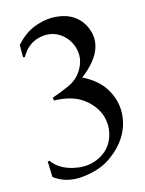

<svg xmlns="http://www.w3.org/2000/svg" viewBox="-111 -773 646 855"><g transform="rotate(-15 212.5 -345.5)"><path d="M29.8 -92.8H39.1Q68.8 -50.3 131.8 -35.6Q156.7 -29.8 179.2 -29.8Q219.2 -29.8 252.9 -47.4Q303.2 -73.2 321.3 -123.5Q331.1 -150.9 331.1 -177.2Q331.1 -198.7 324.2 -222.7Q308.6 -272 259.3 -309.6Q210.4 -345.7 126.5 -347.7L125.5 -361.3Q158.2 -371.6 202.6 -391.6Q246.6 -410.6 269.5 -450.2Q288.1 -481.9 288.1 -514.2Q288.1 -523.4 286.6 -533.2Q279.3 -574.2 252.4 -602.1Q216.8 -639.2 167 -639.2Q161.1 -639.2 158.7 -638.7Q103.5 -634.8 68.4 -592.8Q59.6 -580.6 54.2 -571.8Q53.2 -567.9 49.8 -567.9H48.3Q43.9 -567.9 43.9 -571.8V-626.5Q85.9 -671.9 128.9 -688.5Q172.9 -706.1 213.4 -706.1Q324.7 -704.6 361.8 -616.2Q372.1 -590.3 372.1 -564.9Q372.1 -502 307.1 -440.9Q294.9 -428.7 274.9 -414.1Q346.2 -378.9 377 -324.2Q404.8 -275.9 404.8 -223.6Q404.8 -219.7 404.5 -216.1Q404.3 -212.4 404.3 -209Q396 -103.5 295.4 -31.7Q243.7 4.9 164.6 13.2Q152.3 14.6 140.6 14.6Q78.6 14.6 32.2 -20.5Z"/></g></svg>

Font: Caudex
Style: Regular
Weight: 400
Version: Version 1.04